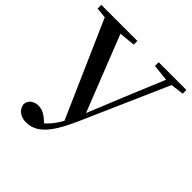

<svg xmlns="http://www.w3.org/2000/svg" viewBox="-208 -899 1136 1136"><g transform="rotate(45 359.5 -331.5)"><path d="M91 4Q96 -26 116.5 -38.5Q137 -51 159 -51Q189 -51 215 -34.5Q241 -18 273 18L232 46L224 24Q270 -3 305.5 -53.5Q341 -104 369 -172H371L477 -432L603 -735H649L392 -151Q360 -78 328 -28.5Q296 21 259.5 46.5Q223 72 177 72Q144 72 120 55Q96 38 91 4ZM1 -704V-735H303V-704L166 -691H132ZM481 -704V-735H713V-704L617 -692H593ZM338 -82 51 -735H186L395 -205Z"/></g></svg>

Font: Noto Serif KR SemiBold
Style: Regular
Weight: 600
Designer: Ryoko NISHIZUKA 西塚涼子 (kana & ideographs); Frank Grießhammer (Latin, Greek & Cyrillic); Wenlong ZHANG 张文龙 (bopomofo); San
Foundry: Adobe
Version: Version 2.003-H1;hotconv 1.1.1;makeotfexe 2.6.0